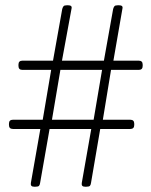

<svg xmlns="http://www.w3.org/2000/svg" viewBox="-20 -706 574 728"><path d="M110 2Q102 2 99 -1.5Q96 -5 97 -12L133 -217H29Q14 -217 14 -232V-237Q14 -252 29 -252H142L174 -441H65Q50 -441 50 -456V-461Q50 -476 65 -476H181L216 -672Q218 -679 221 -682.5Q224 -686 234 -686H238Q246 -686 249.5 -683Q253 -680 251 -672L215 -476H374L409 -672Q411 -679 414 -682.5Q417 -686 427 -686H431Q439 -686 442.5 -683Q446 -680 444 -672L410 -476H506Q521 -476 521 -461V-456Q521 -441 506 -441H401L370 -252H474Q489 -252 489 -237V-232Q489 -217 474 -217H360L325 -12Q324 -5 321 -1.5Q318 2 307 2H303Q295 2 292 -1.5Q289 -5 290 -12L326 -217H168L132 -12Q131 -5 128 -1.5Q125 2 114 2ZM177 -252H335L367 -441H209Z"/></svg>

Font: Asap Thin
Style: Regular
Weight: 250
Designer: Pablo Cosgaya
Foundry: Omnibus-Type
Version: Version 3.001